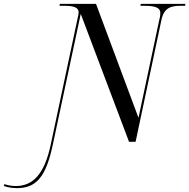

<svg xmlns="http://www.w3.org/2000/svg" viewBox="-197 -734 980 994"><path d="M-110 240C-11 240 41 185 77 12L221 -662L471 0H505L639 -632C653 -697 692 -704 741 -704H761L763 -714H532L530 -704H549C600 -704 633 -697 633 -667C633 -659 632 -647 628 -633L520 -124L300 -714H113L111 -704H134C179 -704 210 -698 210 -670C210 -664 208 -651 205 -640L66 13C33 171 -29 229 -115 229C-138 229 -158 225 -174 219L-177 229C-156 236 -134 240 -110 240Z"/></svg>

Font: Noto Serif Display SemiCondensed
Style: Italic
Weight: 400
Width: 4
Italic angle: -12°
Designer: Monotype Design Team
Foundry: Monotype Imaging Inc.
Version: Version 2.009